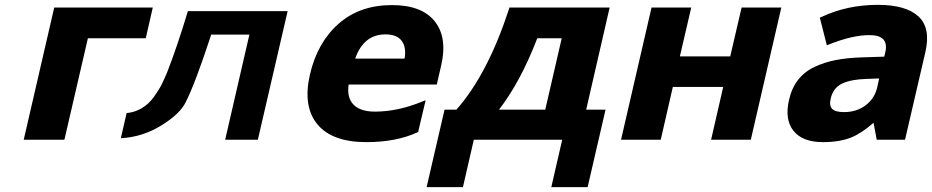

<svg xmlns="http://www.w3.org/2000/svg" viewBox="-20 -577 3849 793"><path d="M204 -546H611L582 -419H343L246 0H78Z M671 -280Q659 -251 647.5 -228Q636 -205 615.5 -176.5Q595 -148 566 -130.5Q537 -113 503 -110L479 -6Q569 -11 646.5 -59Q724 -107 747 -155Q786 -232 850 -427L852 -434H1010L910 0H1045L1168 -531H756Q712 -385 671 -280Z M1447 -335H1651Q1659 -382 1639 -408.5Q1619 -435 1572 -435Q1482 -435 1447 -335ZM1707 -32 1703 -30Q1616 10 1493 10Q1352 10 1291 -63.5Q1230 -137 1260 -269Q1291 -402 1378.5 -479Q1466 -556 1599 -556Q1722 -556 1775.5 -489Q1829 -422 1802 -306L1784 -228H1420Q1412 -174 1440 -145Q1468 -116 1529 -116Q1623 -116 1725 -158L1738 -163Z M2041 -124H2232L2300 -419H2199Q2131 -241 2041 -124ZM1816 -124H1865Q1994 -270 2082 -539L2084 -546H2498L2401 -124H2481L2407 196H2257L2302 0H1937L1892 196H1742Z M2671 -546H2835L2788 -344H2996L3043 -546H3207L3081 0H2917L2967 -218H2759L2709 0H2545Z M3373 -507Q3479 -557 3606 -557Q3721 -557 3773 -509.5Q3825 -462 3802 -362L3718 0H3601L3588 -70Q3538 -26 3495 -9Q3448 10 3379 10Q3294 10 3257 -37Q3220 -84 3239 -165Q3250 -214 3277 -248Q3304 -282 3345 -301Q3386 -320 3432 -329Q3478 -338 3538 -340L3632 -343L3636 -359Q3654 -432 3571 -432Q3500 -432 3403 -393L3395 -390L3366 -504ZM3411 -170Q3404 -141 3417 -127.5Q3430 -114 3466 -114Q3517 -114 3554.5 -141.5Q3592 -169 3603 -216L3611 -253L3557 -251Q3494 -249 3457.5 -231.5Q3421 -214 3411 -170Z"/></svg>

Font: Passageway
Style: BdIt
Weight: 700
Foundry: Ascender Corporation
Version: Version 1.11